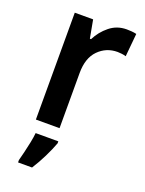

<svg xmlns="http://www.w3.org/2000/svg" viewBox="-146 -623 692 915"><g transform="rotate(20 200.5 -165.5)"><path d="M334 -552Q345 -552 358.5 -551Q372 -550 384 -547L373 -430Q364 -433 351.5 -434.5Q339 -436 330 -436Q273 -436 233.5 -396Q194 -356 194 -280V0H74V-542H167L184 -450H190Q211 -492 248 -522Q285 -552 334 -552ZM210 71Q198 104 178 144.5Q158 185 135 221H64V209Q69 190 75.5 163.5Q82 137 87.5 109.5Q93 82 95 61H210Z"/></g></svg>

Font: Noto Sans Tamil SemiCondensed SemiBold
Style: Regular
Weight: 600
Width: 4
Designer: Jelle Bosma - Monotype Design Team
Foundry: Monotype Imaging Inc.
Version: Version 2.004; ttfautohint (v1.8.4.7-5d5b)